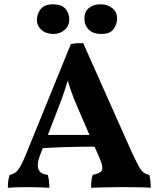

<svg xmlns="http://www.w3.org/2000/svg" viewBox="-20 -886 751 909"><path d="M373.7 -682 603.3 -166.8Q624 -122.5 636.5 -99.6Q649.1 -76.8 660.6 -68.8Q672.1 -60.8 686.6 -58.3Q690.6 -45.3 692.1 -30.3Q693.6 -15.3 693.6 3Q678.4 1.5 652.2 1Q626 0.5 599.6 0.2Q573.2 0 557.2 0Q545.2 0 525.2 0.2Q505.3 0.5 483.1 1Q460.9 1.5 441.6 2Q422.4 2.5 411.3 3Q411.3 -17.4 413 -31.8Q414.8 -46.1 418.8 -58.3Q455.6 -64.8 462.6 -80.2Q469.6 -95.5 452.2 -135.2L347.6 -376.7Q327.3 -422.8 314.2 -462Q301.1 -501.1 290.2 -542.8H311.9Q299.9 -500.1 286.8 -459.8Q273.6 -419.4 256.8 -377.2L168.9 -149.6Q153.7 -109.9 161.6 -86.1Q169.6 -62.3 205.9 -58.3Q209.9 -45.6 211.7 -30.4Q213.4 -15.3 213.4 3Q202.4 2 183.6 1.5Q164.7 1 144.3 0.5Q124 0 107 0Q82 0 56.8 0.7Q31.7 1.5 17.2 3Q17.2 -13.8 18.9 -28.7Q20.7 -43.6 25.7 -57.8Q42.7 -61.3 54.7 -70.8Q66.7 -80.2 78.4 -102Q90.2 -123.7 105.7 -162.1L315.3 -677Q330.6 -680.5 343.2 -681.3Q355.9 -682 373.7 -682ZM426.5 -247.2 441.8 -191.8Q374.8 -191.8 301.2 -190Q227.6 -188.2 160.3 -183.1L175.8 -247.2ZM460.5 -725.2Q420.5 -725.2 400 -745.9Q379.5 -766.6 379.5 -799.4Q379.5 -830.8 400.8 -848.2Q422 -865.6 456.4 -865.6Q490.3 -865.6 512.3 -846.9Q534.3 -828.2 534.3 -799.4Q534.3 -771.1 517.6 -748.2Q500.9 -725.2 460.5 -725.2ZM232.6 -725.2Q198.2 -725.2 176.5 -744.4Q154.7 -763.6 154.7 -791.4Q154.7 -820.1 172.7 -842.9Q190.6 -865.6 230.1 -865.6Q271 -865.6 289.5 -844.9Q308 -824.2 308 -793.4Q308 -764.6 286.5 -744.9Q265 -725.2 232.6 -725.2Z"/></svg>

Font: Vollkorn
Style: Regular
Weight: 400
Designer: Friedrich Althausen
Foundry: Friedrich Althausen
Version: Version 5.001